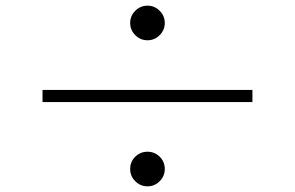

<svg xmlns="http://www.w3.org/2000/svg" viewBox="-20 -711 1040 677"><path d="M500 -691Q525 -691 543 -673Q561 -655 561 -630Q561 -605 543 -587Q525 -569 500 -569Q475 -569 457 -587Q439 -605 439 -630Q439 -655 457 -673Q475 -691 500 -691ZM870 -394V-351H130V-394ZM500 -176Q525 -176 543 -158.5Q561 -141 561 -115Q561 -90 543 -72Q525 -54 500 -54Q475 -54 457 -72Q439 -90 439 -115Q439 -141 457 -158.5Q475 -176 500 -176Z"/></svg>

Font: Noto Sans HK Thin ExtraLight
Style: Regular
Weight: 250
Version: Version 2.004-H2;hotconv 1.0.118;makeotfexe 2.5.65603